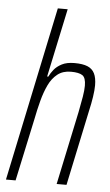

<svg xmlns="http://www.w3.org/2000/svg" viewBox="-53 -779 469 815"><g transform="rotate(5 181.0 -371.5)"><path d="M4 0 160 -743H202L140 -451H145Q152 -466 164 -481Q176 -496 197 -507Q218 -518 251 -518Q286 -518 306.5 -509.5Q327 -501 336.5 -482Q346 -463 346 -431Q346 -411 341.5 -381.5Q337 -352 330 -322L262 0H220L286 -312Q294 -352 298.5 -379.5Q303 -407 303 -426Q303 -460 288 -470Q273 -480 239 -480Q205 -480 182 -462Q159 -444 144.5 -413.5Q130 -383 120 -345Q110 -307 102 -266L45 0Z"/></g></svg>

Font: Saira ExtraCondensed ExtraLight
Style: Italic
Weight: 250
Width: 2
Italic angle: -12°
Designer: Hector Gatti with collaboration of the Omnibus-Type team
Foundry: Omnibus-Type
Version: Version 1.101